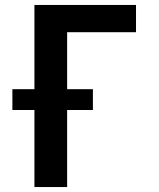

<svg xmlns="http://www.w3.org/2000/svg" viewBox="-20 -755 640 775"><path d="M119 0V-311H30V-395H119V-735H529V-625H251V-395H355V-311H251V0Z"/></svg>

Font: Iosevka Custom XBdEx
Style: Regular
Weight: 800
Width: 7
Monospace: yes
Designer: Belleve Invis
Foundry: Belleve Invis
Version: Version 11.2.4; ttfautohint (v1.8.4)